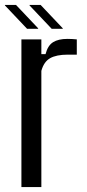

<svg xmlns="http://www.w3.org/2000/svg" viewBox="-34 -760 352 780"><path d="M53 0V-600H134V-540H151Q160 -575 181.5 -588.5Q203 -602 240 -602Q249 -602 258.5 -601.5Q268 -601 278 -600V-538H241Q195 -538 169.5 -523.5Q144 -509 134 -472V0ZM76 -643 -14 -738V-740H31L121 -645V-643ZM86 -738V-740H131L221 -645V-643H176Z"/></svg>

Font: Big Shoulders Text
Style: Regular
Weight: 400
Designer: Patric King
Foundry: XO Type Co
Version: Version 1.000; ttfautohint (v1.8.2)